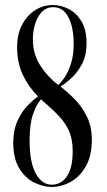

<svg xmlns="http://www.w3.org/2000/svg" viewBox="-20 -732 423 762"><path d="M184.5 10Q152.5 10 117.2 -6.8Q82 -23.5 57.5 -62Q33 -100.5 32.5 -165.5Q33 -216.5 49.8 -253Q66.5 -289.5 89.5 -313Q112.5 -336.5 131 -349Q94 -386 71 -434Q48 -482 48 -544.5Q48 -596.5 67.8 -634Q87.5 -671.5 119.8 -691.8Q152 -712 189.5 -712Q221.5 -712 252.2 -696.5Q283 -681 303.2 -647.5Q323.5 -614 323.5 -561Q323.5 -511 304.5 -476.2Q285.5 -441.5 261.2 -420Q237 -398.5 220 -388.5Q247.5 -367.5 276.5 -338.2Q305.5 -309 325 -269.2Q344.5 -229.5 344.5 -177.5Q344.5 -114 321 -72.5Q297.5 -31 260.8 -10.5Q224 10 184.5 10ZM209.5 -396.5 211.5 -395Q222.5 -404.5 236.8 -425.5Q251 -446.5 261.8 -479.8Q272.5 -513 272.5 -560Q272.5 -597.5 264.2 -630.2Q256 -663 238 -683.2Q220 -703.5 190.5 -703.5Q153.5 -703.5 132 -665.8Q110.5 -628 110.5 -574.5Q110.5 -517 140.5 -471Q170.5 -425 209.5 -396.5ZM97.5 -174.5Q97.5 -87.5 122 -43.2Q146.5 1 185 1Q223 1 245.8 -32.5Q268.5 -66 268.5 -132.5Q268.5 -176 255.8 -207.5Q243 -239 218.2 -266.5Q193.5 -294 157.5 -324.5Q149.5 -331 142.5 -338Q124.5 -317.5 111 -278.8Q97.5 -240 97.5 -174.5Z"/></svg>

Font: Imbue 100pt Medium
Style: Regular
Weight: 500
Designer: Tyler Finck
Foundry: Etcetera Type Company
Version: Version 1.102; ttfautohint (v1.8.3)